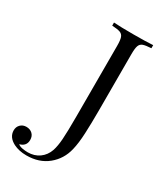

<svg xmlns="http://www.w3.org/2000/svg" viewBox="-303 -646 749 873"><g transform="rotate(30 71.0 -209.5)"><path d="M234.7 -554.8Q205.6 -553.2 192.3 -548.4Q179 -543.5 174.2 -529.8Q169.4 -516.1 169.4 -485.5V-190.3Q169.4 -121.8 166.9 -69Q164.5 -16.1 155.6 20.2Q141.9 78.2 97.2 114.9Q52.4 151.6 -14.5 151.6Q-53.2 151.6 -82.3 137.1Q-121 116.9 -121 81.5Q-121 62.9 -108.9 50.8Q-96.8 38.7 -78.2 38.7Q-58.9 38.7 -46.4 50.4Q-33.9 62.1 -33.9 82.3Q-33.9 99.2 -43.1 109.7Q-52.4 120.2 -67.7 123.4Q-60.5 130.6 -45.2 133.5Q-29.8 136.3 -16.1 136.3Q18.5 136.3 44 118.1Q69.4 100 80.6 67.7Q88.7 42.7 91.5 5.2Q94.4 -32.3 94.4 -116.9V-485.5Q94.4 -516.1 89.5 -529.8Q84.7 -543.5 71.4 -548.4Q58.1 -553.2 29 -554.8V-571Q62.9 -568.5 132.3 -568.5Q196.8 -568.5 234.7 -571Z"/></g></svg>

Font: Playfair Display
Style: Regular
Weight: 400
Designer: Claus Eggers Sørensen
Foundry: Claus Eggers Sørensen
Version: Version 1.005; ttfautohint (v1.2) -l 10 -r 42 -G 200 -x 21 -